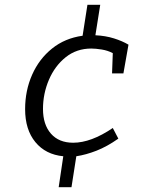

<svg xmlns="http://www.w3.org/2000/svg" viewBox="-20 -754 595 795"><path d="M223 21 242 -107Q169 -114 126.5 -165.5Q84 -217 84 -302Q84 -379 113 -444.5Q142 -510 195.5 -553Q249 -596 322 -606L342 -734H395L375 -608Q417 -606 452 -595Q487 -584 512 -569L491 -450H444L447 -534Q426 -545 401 -549Q376 -553 358 -553Q297 -553 252 -517Q207 -481 182.5 -423.5Q158 -366 158 -303Q158 -238 191 -200.5Q224 -163 283 -163Q357 -163 447 -224L470 -180Q423 -147 379.5 -130Q336 -113 296 -107L276 21Z"/></svg>

Font: Bitter
Style: Italic
Weight: 400
Italic angle: -9°
Designer: Sol Matas, and Bitter project Authors
Foundry: Sol Matas
Version: Version 2.001